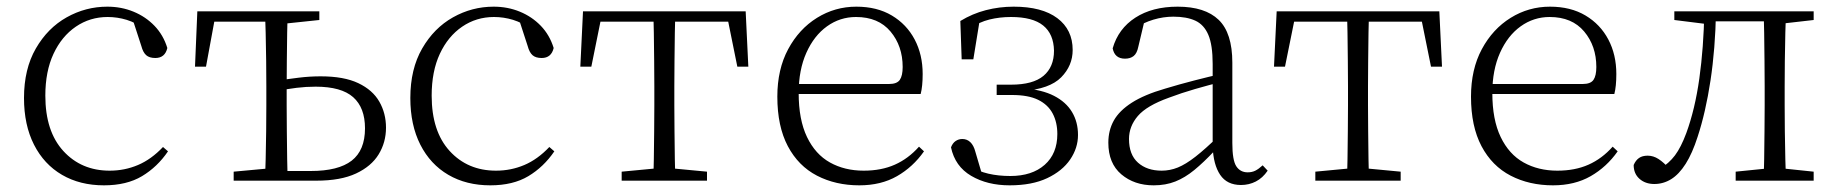

<svg xmlns="http://www.w3.org/2000/svg" viewBox="-20 -542 5510 576"><path d="M292 14Q220 14 166 -17.5Q112 -49 82 -108Q52 -167 52 -248Q52 -335 87.5 -396.5Q123 -458 180 -490Q237 -522 302 -522Q344 -522 380.5 -507Q417 -492 443.5 -464.5Q470 -437 482 -398Q475 -368 446 -368Q428 -368 418.5 -376.5Q409 -385 404 -404L376 -490L419 -452Q388 -474 360 -482.5Q332 -491 303 -491Q250 -491 207.5 -462Q165 -433 140.5 -380.5Q116 -328 116 -255Q116 -148 170 -89Q224 -30 309 -30Q354 -30 394 -47Q434 -64 469 -101L484 -88Q452 -41 406 -13.5Q360 14 292 14Z M810 0V-29H912Q995 -29 1035 -60Q1075 -91 1075 -157Q1075 -219 1039.5 -250.5Q1004 -282 927 -282Q898 -282 869.5 -278.5Q841 -275 812 -269V-300Q844 -305 876.5 -309Q909 -313 942 -313Q1012 -313 1055 -292.5Q1098 -272 1118 -237Q1138 -202 1138 -159Q1138 -115 1116 -79Q1094 -43 1048 -21.5Q1002 0 929 0ZM775 0Q776 -24 777 -64.5Q778 -105 778.5 -148.5Q779 -192 779 -226V-283Q779 -316 778.5 -359.5Q778 -403 777 -443.5Q776 -484 775 -508H843Q842 -484 841.5 -443.5Q841 -403 840.5 -359.5Q840 -316 840 -283V-226Q840 -192 840.5 -148.5Q841 -105 841.5 -64.5Q842 -24 843 0ZM565 -342 572 -508H810V-477H597L628 -505L598 -342ZM681 0V-27L800 -38H810V0ZM810 -470V-508H938V-482L824 -470Z M1451 14Q1379 14 1325 -17.5Q1271 -49 1241 -108Q1211 -167 1211 -248Q1211 -335 1246.5 -396.5Q1282 -458 1339 -490Q1396 -522 1461 -522Q1503 -522 1539.5 -507Q1576 -492 1602.5 -464.5Q1629 -437 1641 -398Q1634 -368 1605 -368Q1587 -368 1577.5 -376.5Q1568 -385 1563 -404L1535 -490L1578 -452Q1547 -474 1519 -482.5Q1491 -491 1462 -491Q1409 -491 1366.5 -462Q1324 -433 1299.5 -380.5Q1275 -328 1275 -255Q1275 -148 1329 -89Q1383 -30 1468 -30Q1513 -30 1553 -47Q1593 -64 1628 -101L1643 -88Q1611 -41 1565 -13.5Q1519 14 1451 14Z M1721 -342 1729 -508H2217L2225 -342H2192L2159 -505L2192 -477H1754L1787 -505L1754 -342ZM1845 0V-27L1961 -38H1985L2101 -27V0ZM1940 0Q1941 -24 1941.5 -64.5Q1942 -105 1942.5 -148.5Q1943 -192 1943 -226V-283Q1943 -316 1942.5 -359.5Q1942 -403 1941.5 -443.5Q1941 -484 1940 -508H2006Q2005 -484 2004.5 -443.5Q2004 -403 2003.5 -359.5Q2003 -316 2003 -283V-226Q2003 -192 2003.5 -148.5Q2004 -105 2004.5 -64.5Q2005 -24 2006 0Z M2558 14Q2487 14 2431 -15Q2375 -44 2343.5 -103.5Q2312 -163 2312 -252Q2312 -334 2344.5 -394.5Q2377 -455 2431 -488.5Q2485 -522 2549 -522Q2611 -522 2655.5 -495.5Q2700 -469 2724 -423.5Q2748 -378 2748 -320Q2748 -283 2742 -260H2342V-290H2647Q2671 -290 2679.5 -302.5Q2688 -315 2688 -341Q2688 -404 2651.5 -447.5Q2615 -491 2548 -491Q2500 -491 2461 -463Q2422 -435 2399 -383.5Q2376 -332 2376 -263Q2376 -183 2401 -131Q2426 -79 2470 -54.5Q2514 -30 2571 -30Q2624 -30 2664.5 -48Q2705 -66 2737 -102L2752 -88Q2719 -41 2671 -13.5Q2623 14 2558 14Z M3009 14Q2942 14 2893.5 -14.5Q2845 -43 2833 -100Q2838 -113 2847 -119Q2856 -125 2867 -125Q2881 -125 2891 -115.5Q2901 -106 2906 -87L2929 -9L2884 -45Q2915 -28 2945 -21Q2975 -14 3011 -14Q3076 -14 3114 -47.5Q3152 -81 3152 -140Q3152 -175 3138 -201.5Q3124 -228 3094.5 -242.5Q3065 -257 3016 -257H2970V-288H3013Q3079 -288 3110.5 -314.5Q3142 -341 3142 -390Q3141 -440 3109.5 -465.5Q3078 -491 3013 -491Q2979 -491 2948.5 -483.5Q2918 -476 2888 -456L2920 -487L2900 -364H2865L2861 -479Q2897 -501 2937.5 -511.5Q2978 -522 3021 -522Q3106 -522 3152 -487.5Q3198 -453 3198 -392Q3198 -345 3163.5 -310Q3129 -275 3049 -269L3051 -277Q3106 -273 3142 -254.5Q3178 -236 3196 -206Q3214 -176 3214 -137Q3214 -98 3190.5 -63.5Q3167 -29 3121.5 -7.5Q3076 14 3009 14Z M3441 14Q3383 14 3344 -19Q3305 -52 3305 -114Q3305 -151 3321.5 -180.5Q3338 -210 3375.5 -234Q3413 -258 3475 -276Q3518 -289 3562.5 -300.5Q3607 -312 3647 -321V-297Q3607 -287 3565.5 -275Q3524 -263 3487 -249Q3420 -225 3393.5 -194Q3367 -163 3367 -125Q3367 -78 3394 -54Q3421 -30 3465 -30Q3490 -30 3513.5 -39.5Q3537 -49 3566.5 -72Q3596 -95 3636 -134L3642 -89H3623Q3591 -55 3563 -32Q3535 -9 3506 2.5Q3477 14 3441 14ZM3703 13Q3661 13 3640.5 -17.5Q3620 -48 3618 -102V-106V-350Q3618 -407 3605 -437.5Q3592 -468 3566 -480Q3540 -492 3500 -492Q3470 -492 3440 -483Q3410 -474 3378 -454L3414 -482L3395 -402Q3391 -382 3381 -374Q3371 -366 3355 -366Q3324 -366 3318 -397Q3335 -456 3386 -489Q3437 -522 3513 -522Q3595 -522 3636 -482.5Q3677 -443 3677 -354V-113Q3677 -61 3689 -43Q3701 -25 3723 -25Q3736 -25 3746 -30Q3756 -35 3768 -46L3783 -30Q3768 -8 3747.5 2.5Q3727 13 3703 13Z M3802 -342 3810 -508H4298L4306 -342H4273L4240 -505L4273 -477H3835L3868 -505L3835 -342ZM3926 0V-27L4042 -38H4066L4182 -27V0ZM4021 0Q4022 -24 4022.5 -64.5Q4023 -105 4023.5 -148.5Q4024 -192 4024 -226V-283Q4024 -316 4023.5 -359.5Q4023 -403 4022.5 -443.5Q4022 -484 4021 -508H4087Q4086 -484 4085.5 -443.5Q4085 -403 4084.5 -359.5Q4084 -316 4084 -283V-226Q4084 -192 4084.5 -148.5Q4085 -105 4085.5 -64.5Q4086 -24 4087 0Z M4639 14Q4568 14 4512 -15Q4456 -44 4424.5 -103.5Q4393 -163 4393 -252Q4393 -334 4425.5 -394.5Q4458 -455 4512 -488.5Q4566 -522 4630 -522Q4692 -522 4736.5 -495.5Q4781 -469 4805 -423.5Q4829 -378 4829 -320Q4829 -283 4823 -260H4423V-290H4728Q4752 -290 4760.5 -302.5Q4769 -315 4769 -341Q4769 -404 4732.5 -447.5Q4696 -491 4629 -491Q4581 -491 4542 -463Q4503 -435 4480 -383.5Q4457 -332 4457 -263Q4457 -183 4482 -131Q4507 -79 4551 -54.5Q4595 -30 4652 -30Q4705 -30 4745.5 -48Q4786 -66 4818 -102L4833 -88Q4800 -41 4752 -13.5Q4704 14 4639 14Z M4943 10Q4916 10 4898.5 -5.5Q4881 -21 4881 -47Q4887 -61 4897 -68Q4907 -75 4923 -75Q4940 -75 4955.5 -65Q4971 -55 4989 -35V-26H4959V-35Q4987 -52 5005 -76Q5023 -100 5039 -143Q5065 -214 5078 -306.5Q5091 -399 5093 -508H5128Q5126 -396 5111.5 -300.5Q5097 -205 5073 -132Q5057 -82 5037 -50.5Q5017 -19 4993.5 -4.5Q4970 10 4943 10ZM5003 -482V-508H5106V-470H5099ZM5108 -478V-508H5300V-478ZM5187 0V-27L5296 -38H5316L5421 -27V0ZM5271 0Q5272 -24 5272.5 -64.5Q5273 -105 5273.5 -148.5Q5274 -192 5274 -226V-283Q5274 -316 5273.5 -359.5Q5273 -403 5272.5 -443.5Q5272 -484 5271 -508H5338Q5337 -484 5336 -443.5Q5335 -403 5334.5 -359.5Q5334 -316 5334 -283V-226Q5334 -192 5334.5 -148.5Q5335 -105 5336 -64.5Q5337 -24 5338 0ZM5304 -470V-508H5421V-482L5316 -470Z"/></svg>

Font: Source Han Serif JP VF
Style: Regular
Weight: 250
Designer: Ryoko NISHIZUKA 西塚涼子 (kana & ideographs); Frank Grießhammer (Latin, Greek & Cyrillic); Wenlong ZHANG 张文龙 (bopomofo); San
Foundry: Adobe
Version: Version 2.001;hotconv 1.1.0;makeotfexe 2.6.0